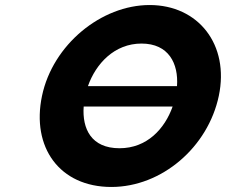

<svg xmlns="http://www.w3.org/2000/svg" viewBox="-20 -749 903 767"><path d="M687.1 -405H331.3C363 -495 437.5 -575 545.3 -575C653.9 -575 693.6 -495 687.1 -405ZM314.3 -323.4H669.6C638.2 -234.8 567.5 -156.8 457.4 -156.8C344.3 -156.8 307.9 -234.8 314.3 -323.4ZM147.8 -365.9C104.7 -161.1 217.5 -2.1 424.9 -2.1C626.3 -2.1 811 -161.1 854.1 -365.9C897.2 -570.8 772.3 -728.9 577.7 -728.9C384.7 -728.9 190.8 -570.8 147.8 -365.9Z"/></svg>

Font: Hussar
Style: BdOblTwo
Weight: 700
Foundry: Cannot Into Space Fonts
Version: Version 2.00